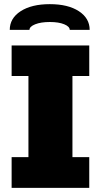

<svg xmlns="http://www.w3.org/2000/svg" viewBox="-20 -905 486 925"><path d="M410 -539H329V-148H410V0H36V-148H117V-539H36V-686H410ZM412 -761H316Q316 -777 289.5 -788Q263 -799 220 -799Q177 -799 149.5 -788Q122 -777 122 -761H27Q27 -817 79.5 -851Q132 -885 220 -885Q308 -885 360 -851Q412 -817 412 -761Z"/></svg>

Font: Chivo Black
Style: Regular
Weight: 900
Designer: Hector Gatti
Foundry: Omnibus-Type
Version: Version 1.007